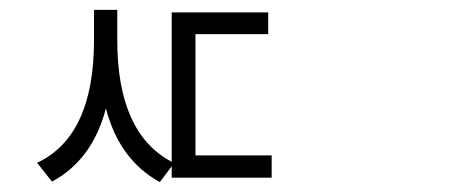

<svg xmlns="http://www.w3.org/2000/svg" viewBox="-20 -765 960 388"><path d="M375 -451H529V-406H327V-429L303 -397Q221 -442 194 -546Q167 -442 85 -398L55 -436Q170 -490 170 -684V-745H217V-684Q217 -496 327 -438V-740H522V-696H375Z"/></svg>

Font: Noto Sans Korean Light
Style: Regular
Weight: 300
Designer: Ryoko NISHIZUKA  (kana & ideographs); Paul D. Hunt (Latin, Greek & Cyrillic); Wenlong ZHANG  (bopomofo); Sandoll Communi
Foundry: Adobe Systems Incorporated
Version: Version 1.000;PS 1;hotconv 1.0.78;makeotf.lib2.5.61930